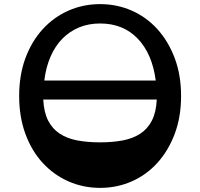

<svg xmlns="http://www.w3.org/2000/svg" viewBox="-20 -898 972 932"><path d="M466 -207Q527 -207 576.5 -216.5Q626 -226 661.5 -249.5Q697 -273 717.5 -313Q738 -353 741 -415H190Q193 -353 213.5 -313Q234 -273 269.5 -249.5Q305 -226 354.5 -216.5Q404 -207 466 -207ZM466 -784Q410 -784 364 -765Q318 -746 283 -710.5Q248 -675 225.5 -623.5Q203 -572 195 -507H736Q719 -637 648.5 -710.5Q578 -784 466 -784ZM466 -878Q548 -878 619.5 -846.5Q691 -815 744 -756.5Q797 -698 828 -616Q859 -534 859 -432Q859 -330 828 -248Q797 -166 744 -107.5Q691 -49 619.5 -17.5Q548 14 466 14Q384 14 312.5 -17.5Q241 -49 187.5 -107Q134 -165 103.5 -247.5Q73 -330 73 -432Q73 -534 103.5 -616Q134 -698 187.5 -756.5Q241 -815 312.5 -846.5Q384 -878 466 -878Z"/></svg>

Font: OpenDyslexic 3
Style: Regular
Weight: 400
Designer: Abelardo Gonzalez
Version: Version 1.000;PS 001.001;hotconv 1.0.56